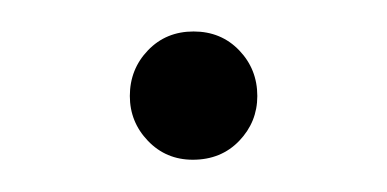

<svg xmlns="http://www.w3.org/2000/svg" viewBox="-20 -293 246 122"><path d="M103 -273Q120.5 -273 132 -261Q143.5 -249 143.5 -232Q143.5 -215.5 132 -203.5Q120.5 -191.5 102.5 -191.5Q85.5 -191.5 74 -203.5Q62.5 -215.5 62.5 -232Q62.5 -249 74 -261Q85.5 -273 103 -273Z"/></svg>

Font: Newsreader 36pt ExtraLight
Style: Regular
Weight: 250
Designer: Hugues Gentile
Foundry: Production Type
Version: Version 1.003